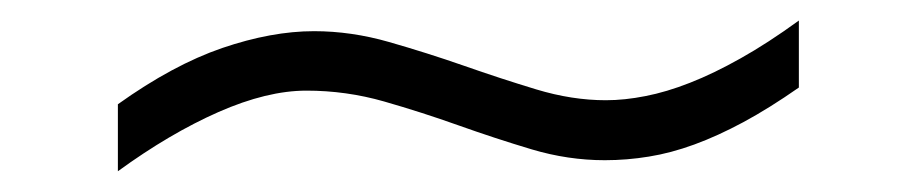

<svg xmlns="http://www.w3.org/2000/svg" viewBox="-20 -391 873 186"><path d="M753.9 -306.2Q725.1 -286.1 700.2 -272.7Q675.3 -259.3 652.6 -251Q629.9 -242.7 608.6 -239.3Q587.4 -235.8 565.9 -235.8Q530.3 -235.8 495.1 -246.3Q460 -256.8 424.3 -269.5Q388.7 -282.2 352.1 -292.7Q315.4 -303.2 276.9 -303.2Q238.8 -303.2 191.7 -282.5Q144.5 -261.7 94.2 -225.1V-290Q147.5 -328.1 195.3 -344.5Q243.2 -360.8 284.2 -360.8Q320.3 -360.8 356.9 -350.3Q393.6 -339.8 429.2 -327.4Q464.8 -314.9 499.5 -304.4Q534.2 -293.9 566.9 -293.9Q585 -293.9 605.2 -297.9Q625.5 -301.8 648.4 -310.8Q671.4 -319.8 697.5 -334.5Q723.6 -349.1 753.9 -371.1Z"/></svg>

Font: Charis SIL Phon
Style: Italic
Weight: 400
Italic angle: -11°
Foundry: SIL International
Version: Version 5.000